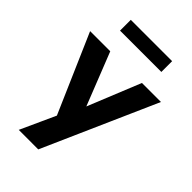

<svg xmlns="http://www.w3.org/2000/svg" viewBox="-268 -794 1071 1071"><g transform="rotate(45 267.5 -258.0)"><path d="M96 180 204 -57V5L-12 -491H147L286 -139H254L397 -491H547L250 180ZM104 -611V-696H430V-611Z"/></g></svg>

Font: Nunito Sans 12pt ExtraBold
Style: Regular
Weight: 800
Designer: Vernon Adams
Foundry: Vernon Adams
Version: Version 3.101;gftools[0.9.27]